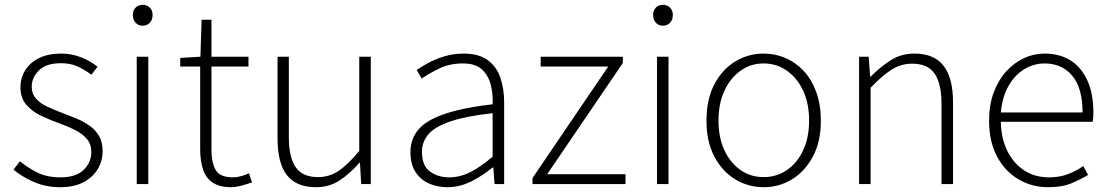

<svg xmlns="http://www.w3.org/2000/svg" viewBox="-20 -766 4612 799"><path d="M230 13Q171 13 121.5 -8.5Q72 -30 36 -60L63 -95Q97 -67 136.5 -47.5Q176 -28 232 -28Q296 -28 328 -59Q360 -90 360 -133Q360 -167 340.5 -189Q321 -211 290.5 -226Q260 -241 229 -252Q190 -266 152.5 -283.5Q115 -301 90 -329.5Q65 -358 65 -403Q65 -441 84.5 -473Q104 -505 142 -524Q180 -543 235 -543Q278 -543 317.5 -527.5Q357 -512 386 -488L360 -455Q334 -475 304 -489Q274 -503 234 -503Q172 -503 142 -473Q112 -443 112 -405Q112 -376 129.5 -356Q147 -336 175 -323Q203 -310 234 -298Q266 -286 296.5 -273.5Q327 -261 352 -243.5Q377 -226 392 -200.5Q407 -175 407 -136Q407 -96 386.5 -62Q366 -28 327 -7.5Q288 13 230 13Z M549 0V-530H597V0ZM574 -659Q556 -659 544.5 -671Q533 -683 533 -704Q533 -723 544.5 -734.5Q556 -746 574 -746Q591 -746 603 -734.5Q615 -723 615 -704Q615 -683 603 -671Q591 -659 574 -659Z M943 13Q893 13 864.5 -6.5Q836 -26 824.5 -62Q813 -98 813 -146V-489H730V-525L814 -530L819 -684H860V-530H1014V-489H860V-141Q860 -91 877 -59.5Q894 -28 950 -28Q965 -28 983.5 -33Q1002 -38 1016 -45L1029 -7Q1006 1 983 7Q960 13 943 13Z M1295 13Q1213 13 1174 -37Q1135 -87 1135 -190V-530H1182V-196Q1182 -111 1210.5 -70Q1239 -29 1303 -29Q1351 -29 1390 -55.5Q1429 -82 1475 -138V-530H1523V0H1483L1478 -89H1476Q1436 -43 1393 -15Q1350 13 1295 13Z M1842 13Q1800 13 1765 -2.5Q1730 -18 1709 -50.5Q1688 -83 1688 -132Q1688 -220 1770.5 -266Q1853 -312 2030 -332Q2032 -374 2022.5 -412.5Q2013 -451 1986 -476.5Q1959 -502 1906 -502Q1851 -502 1807 -480.5Q1763 -459 1735 -439L1714 -475Q1733 -488 1762 -504Q1791 -520 1829 -531.5Q1867 -543 1910 -543Q1973 -543 2010 -515.5Q2047 -488 2062.5 -442Q2078 -396 2078 -340V0H2038L2033 -69H2030Q1990 -36 1942 -11.5Q1894 13 1842 13ZM1849 -28Q1895 -28 1938 -50Q1981 -72 2030 -114V-295Q1921 -283 1856.5 -261.5Q1792 -240 1764 -208.5Q1736 -177 1736 -134Q1736 -76 1769.5 -52Q1803 -28 1849 -28Z M2196 0V-25L2511 -489H2230V-530H2572V-504L2257 -41H2583V0Z M2714 0V-530H2762V0ZM2739 -659Q2721 -659 2709.5 -671Q2698 -683 2698 -704Q2698 -723 2709.5 -734.5Q2721 -746 2739 -746Q2756 -746 2768 -734.5Q2780 -723 2780 -704Q2780 -683 2768 -671Q2756 -659 2739 -659Z M3158 13Q3094 13 3040 -19.5Q2986 -52 2953 -114Q2920 -176 2920 -264Q2920 -353 2953 -415.5Q2986 -478 3040 -510.5Q3094 -543 3158 -543Q3206 -543 3249 -524.5Q3292 -506 3325 -470.5Q3358 -435 3377 -382.5Q3396 -330 3396 -264Q3396 -176 3362.5 -114Q3329 -52 3275.5 -19.5Q3222 13 3158 13ZM3158 -29Q3212 -29 3255 -58.5Q3298 -88 3322.5 -141Q3347 -194 3347 -264Q3347 -335 3322.5 -388Q3298 -441 3255 -471.5Q3212 -502 3158 -502Q3104 -502 3061.5 -471.5Q3019 -441 2994.5 -388Q2970 -335 2970 -264Q2970 -194 2994.5 -141Q3019 -88 3061.5 -58.5Q3104 -29 3158 -29Z M3555 0V-530H3595L3601 -447H3603Q3644 -488 3687 -515.5Q3730 -543 3785 -543Q3867 -543 3906.5 -492.5Q3946 -442 3946 -340V0H3898V-334Q3898 -418 3869.5 -459.5Q3841 -501 3776 -501Q3729 -501 3690 -476Q3651 -451 3603 -401V0Z M4341 13Q4274 13 4218 -20Q4162 -53 4129 -115Q4096 -177 4096 -264Q4096 -329 4115 -380.5Q4134 -432 4167 -468.5Q4200 -505 4241 -524Q4282 -543 4327 -543Q4390 -543 4435 -514.5Q4480 -486 4505 -431Q4530 -376 4530 -298Q4530 -289 4529.5 -279.5Q4529 -270 4527 -259H4145Q4146 -192 4171 -140Q4196 -88 4240.5 -58Q4285 -28 4345 -28Q4389 -28 4423.5 -41Q4458 -54 4488 -75L4508 -38Q4476 -19 4438 -3Q4400 13 4341 13ZM4145 -298H4485Q4485 -400 4442 -451Q4399 -502 4327 -502Q4282 -502 4242.5 -478Q4203 -454 4177 -408.5Q4151 -363 4145 -298Z"/></svg>

Font: Noto Sans SC ExtraLight
Style: Regular
Weight: 250
Designer: Ryoko NISHIZUKA 西塚涼子 (kana, bopomofo & ideographs); Paul D. Hunt (Latin, Greek & Cyrillic); Sandoll Communications 산돌커뮤니
Foundry: Adobe
Version: Version 2.004-H2;hotconv 1.0.118;makeotfexe 2.5.65603